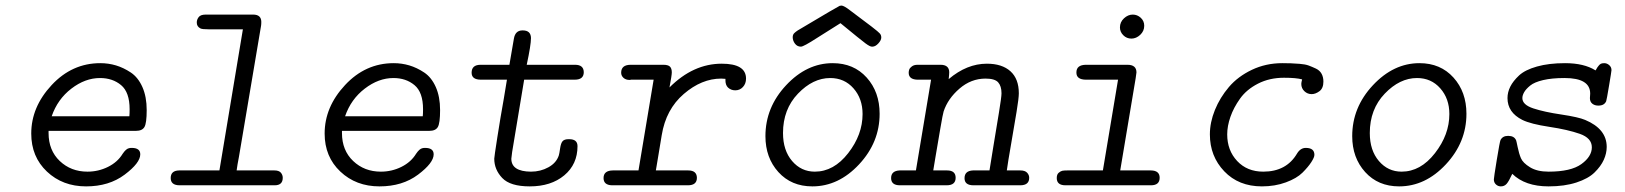

<svg xmlns="http://www.w3.org/2000/svg" viewBox="-20 -663 5814 687"><path d="M91.8 -185.1Q91.8 -280.3 164.8 -358.6Q237.8 -437 338.9 -437Q367.7 -437 394.8 -429Q421.9 -420.9 448 -403.6Q474.1 -386.2 489.5 -351.6Q504.9 -316.9 504.9 -269Q504.9 -222.2 496.8 -208.5Q488.8 -194.8 466.8 -194.8H153.8V-187Q153.8 -125 193.8 -86.9Q233.9 -48.8 293 -48.8Q332 -48.8 366.5 -65.9Q400.9 -83 418.9 -112.8Q431.2 -130.9 441.9 -132.8Q445.8 -133.8 451.2 -133.8Q481.9 -133.8 481.9 -110.8Q481.9 -80.1 426 -38.1Q370.1 3.9 288.1 3.9Q204.1 3.9 147.9 -49.1Q91.8 -102.1 91.8 -185.1ZM165 -247.1H442.9Q443.8 -255.9 443.8 -272Q443.8 -333 413.3 -358.4Q382.8 -383.8 337.9 -383.8Q284.7 -383.8 235.4 -345.9Q186 -308.1 165 -247.1Z M590.8 -25.9Q590.8 -52.7 621.1 -53.2H765.1L849.1 -558.1H727.1Q704.1 -558.1 697.8 -561Q683.6 -567.9 684.1 -583Q684.1 -592.8 690.9 -601.8Q697.8 -610.8 715.8 -610.8H885.7Q914.6 -610.8 915 -585Q915 -576.2 914.1 -570.8L835 -102.1Q829.1 -72.3 826.7 -53.2H961.9Q978 -53.2 984.9 -45.2Q991.7 -37.1 991.7 -26.9Q991.7 0 962.9 0H623Q590.8 0 590.8 -25.9Z M1141.6 -185.1Q1141.6 -280.3 1214.6 -358.6Q1287.6 -437 1388.7 -437Q1417.5 -437 1444.6 -429Q1471.7 -420.9 1497.8 -403.6Q1523.9 -386.2 1539.3 -351.6Q1554.7 -316.9 1554.7 -269Q1554.7 -222.2 1546.6 -208.5Q1538.6 -194.8 1516.6 -194.8H1203.6V-187Q1203.6 -125 1243.7 -86.9Q1283.7 -48.8 1342.8 -48.8Q1381.8 -48.8 1416.3 -65.9Q1450.7 -83 1468.8 -112.8Q1481 -130.9 1491.7 -132.8Q1495.6 -133.8 1501 -133.8Q1531.7 -133.8 1531.7 -110.8Q1531.7 -80.1 1475.8 -38.1Q1419.9 3.9 1337.9 3.9Q1253.9 3.9 1197.8 -49.1Q1141.6 -102.1 1141.6 -185.1ZM1214.8 -247.1H1492.7Q1493.7 -255.9 1493.7 -272Q1493.7 -333 1463.1 -358.4Q1432.6 -383.8 1387.7 -383.8Q1334.5 -383.8 1285.2 -345.9Q1235.8 -308.1 1214.8 -247.1Z M1667.5 -402.8Q1667.5 -430.7 1698.7 -431.2H1802.7Q1802.7 -431.2 1818.8 -524.9Q1823.7 -553.7 1848.6 -554.2H1850.6Q1879.4 -554.2 1879.9 -526.9Q1879.9 -502 1864.7 -431.2H2037.6Q2068.4 -431.2 2068.8 -404.8Q2068.8 -377.9 2036.6 -377.9H1855.5L1812.5 -119.1Q1812.5 -119.1 1809.6 -95.2Q1809.6 -49.3 1879.9 -48.8Q1914.1 -48.8 1942.4 -64.5Q1970.7 -80.1 1979.5 -106.9Q1981.4 -112.8 1984.1 -131.8Q1986.8 -150.9 1993.2 -158Q1999.5 -165 2014.6 -165H2016.6Q2046.4 -165 2046.4 -140.1Q2046.4 -75.2 1999 -35.6Q1951.7 3.9 1875.5 3.9Q1805.7 3.9 1777.1 -26.1Q1748.5 -56.2 1748.5 -95.2Q1748.5 -101.1 1759.5 -171.6Q1770.5 -242.2 1782.7 -310.1L1793.9 -377.9H1700.7Q1667.5 -377.9 1667.5 -402.8Z M2139.6 -25.9Q2139.6 -52.7 2172.9 -53.2H2264.6L2318.8 -377.9H2237.8Q2235.8 -377 2232.4 -377Q2219.2 -377 2210.9 -384.5Q2202.6 -392.1 2202.6 -402.8Q2202.6 -430.7 2235.8 -431.2H2353.5Q2370.6 -431.2 2377.2 -424.6Q2383.8 -418 2383.8 -403.8Q2383.8 -394 2375.5 -350.1Q2460.4 -435.1 2562.5 -435.1Q2649.4 -435.1 2649.4 -381.8Q2649.4 -363.8 2638.4 -351.8Q2627.4 -339.8 2610.8 -339.8Q2595.7 -339.8 2585 -349.6Q2575.2 -358.9 2575.7 -377.4Q2575.7 -378.9 2575.7 -380.9Q2573.7 -380.9 2568.6 -381.3Q2563.5 -381.8 2560.5 -381.8Q2490.7 -381.8 2426.8 -326.9Q2362.8 -272 2347.7 -179.2Q2340.8 -135.3 2335.7 -106.7Q2330.6 -78.1 2329.1 -67.1Q2327.6 -56.2 2326.7 -53.2H2442.4Q2473.1 -53.2 2473.6 -26.9Q2473.6 0 2441.4 0H2169.4Q2139.6 -1 2139.6 -25.9Z M2718.8 -175.8Q2718.8 -278.8 2792.7 -357.9Q2866.7 -437 2959.5 -437Q3034.7 -437 3081.1 -385.5Q3127.4 -334 3127.4 -255.9Q3127.4 -153.8 3054 -75Q2980.5 3.9 2886.7 3.9Q2811.5 3.9 2765.1 -47.4Q2718.8 -98.6 2718.8 -175.8ZM2781.7 -187Q2781.7 -125 2814.2 -86.9Q2846.7 -48.8 2895.5 -48.8Q2963.4 -48.8 3014.9 -115Q3066.4 -181.2 3066.4 -254.9Q3066.4 -310.1 3033.9 -346.9Q3001.5 -383.8 2950.7 -383.8Q2888.7 -383.8 2835.2 -327.9Q2781.7 -272 2781.7 -187ZM2816.4 -529.8Q2816.4 -534.7 2817.9 -538.3Q2819.3 -542 2822.5 -544.9Q2825.7 -547.9 2827.6 -549.3Q2829.6 -550.8 2834.5 -554.2L2839.4 -557.1Q2980.5 -641.1 2984.4 -642.1Q2987.3 -643.1 2990.7 -643.1Q2999.5 -643.1 3021.5 -626Q3121.6 -551.8 3127.4 -543.9Q3133.3 -538.1 3133.3 -528.8Q3133.3 -519 3122.8 -507.6Q3112.3 -496.1 3101.6 -496.1H3099.6Q3092.8 -496.1 3077.1 -507.6Q3061.5 -519 2987.3 -580.1Q2950.2 -557.1 2904.3 -527.8Q2854.5 -495.6 2845.7 -496.1Q2832.5 -496.1 2824.5 -506.8Q2816.4 -517.6 2816.4 -529.8Z M3199.2 -53.2H3257.3L3311.5 -377.9H3262.2Q3231.4 -378.9 3231.4 -402.8Q3231.4 -408.7 3233.4 -414.3Q3235.4 -419.9 3242.9 -425.5Q3250.5 -431.2 3263.2 -431.2H3345.2Q3376 -431.2 3376.5 -404.8Q3376.5 -397.9 3374.5 -379.9Q3439.5 -435.1 3511.2 -435.1Q3565.4 -435.1 3595.5 -408Q3625.5 -380.9 3625.5 -329.1Q3625.5 -312 3617.4 -262.9Q3609.4 -213.9 3597.9 -147.9Q3586.4 -82 3582.5 -53.2H3630.4Q3647.5 -53.2 3655 -45.2Q3662.6 -37.1 3662.6 -26.9Q3662.6 0 3630.4 0H3463.4Q3431.2 0 3431.2 -25.4Q3431.2 -51.8 3461.4 -53.2H3520.5Q3523.4 -73.2 3534.4 -139.2Q3545.4 -205.1 3554.4 -260.5Q3563.5 -315.9 3563.5 -329.1Q3563.5 -355 3551.5 -368.4Q3539.6 -381.8 3506.3 -381.8Q3454.6 -381.8 3413.1 -345.9Q3371.6 -310.1 3356.4 -264.2Q3353.5 -255.4 3344.5 -202.6Q3335.4 -149.9 3327.4 -102.1Q3319.3 -54.2 3319.3 -53.2H3368.7Q3399.4 -53.2 3399.4 -26.9Q3399.4 0 3367.2 0H3200.2Q3168.5 0 3168.5 -25.9Q3168.5 -51.8 3199.2 -53.2Z M3761.2 -25.9Q3761.2 -39.1 3768.3 -44.9Q3775.4 -50.8 3781.2 -52Q3787.1 -53.2 3799.3 -53.2H3926.3L3980.5 -377.9H3866.2Q3831.1 -377.9 3831.5 -403.8Q3831.5 -430.7 3865.2 -431.2H4014.2Q4046.4 -431.2 4046.4 -403.8L4043.5 -382.8L3988.3 -53.2H4097.2Q4129.4 -53.2 4129.4 -26.9Q4129.4 0 4098.1 0H3792.5Q3761.2 0 3761.2 -25.9ZM3987.3 -564.9Q3987.3 -584 4001.7 -597.4Q4016.1 -610.8 4033.2 -610.8Q4049.3 -610.8 4061.8 -599.4Q4074.2 -587.9 4074.2 -570.8Q4074.2 -551.8 4059.8 -538.3Q4045.4 -524.9 4028.3 -524.9Q4011.2 -524.9 3999.3 -536.9Q3987.3 -548.8 3987.3 -564.9Z M4309.1 -182.1Q4309.1 -225.1 4327.1 -269.5Q4345.2 -314 4377.2 -351.6Q4409.2 -389.2 4459.2 -413.1Q4509.3 -437 4568.4 -437Q4587.4 -437 4598.9 -436.5Q4610.4 -436 4630.4 -434.6Q4650.4 -433.1 4662.8 -428.5Q4675.3 -423.8 4688.7 -417.5Q4702.1 -411.1 4708.7 -399.2Q4715.3 -387.2 4715.3 -371.1Q4715.3 -347.2 4701.2 -336.7Q4687 -326.2 4673.3 -326.2Q4658.2 -326.2 4647.2 -336.7Q4636.2 -347.2 4636.2 -362.8Q4636.2 -367.7 4639.2 -378.9Q4618.2 -384.8 4574.2 -384.8Q4522.5 -384.8 4481.4 -363.8Q4440.4 -342.8 4417.2 -310.3Q4394 -277.8 4382.6 -244.9Q4371.1 -211.9 4371.1 -182.1Q4371.1 -125 4406.7 -86.9Q4442.4 -48.8 4500 -48.8Q4583 -48.8 4621.1 -113.8Q4633.3 -133.8 4652.3 -133.8Q4683.1 -133.8 4683.1 -108.9Q4683.1 -100.1 4672.1 -83Q4661.1 -65.9 4640.6 -45.4Q4620.1 -24.9 4581.1 -10.5Q4542 3.9 4495.1 3.9Q4412.1 3.9 4360.6 -50Q4309.1 -104 4309.1 -182.1Z M4818.4 -175.8Q4818.4 -278.8 4892.3 -357.9Q4966.3 -437 5059.1 -437Q5134.3 -437 5180.7 -385.5Q5227.1 -334 5227.1 -255.9Q5227.1 -153.8 5153.6 -75Q5080.1 3.9 4986.3 3.9Q4911.1 3.9 4864.7 -47.4Q4818.4 -98.6 4818.4 -175.8ZM4881.3 -187Q4881.3 -125 4913.8 -86.9Q4946.3 -48.8 4995.1 -48.8Q5063 -48.8 5114.5 -115Q5166 -181.2 5166 -254.9Q5166 -310.1 5133.5 -346.9Q5101.1 -383.8 5050.3 -383.8Q4988.3 -383.8 4934.8 -327.9Q4881.3 -272 4881.3 -187Z M5325.2 -21Q5325.2 -26.9 5335.7 -91.3Q5346.2 -155.8 5349.1 -162.1Q5356.9 -176.8 5375.5 -176.8Q5376 -176.8 5377 -176.8Q5397.9 -176.8 5404.8 -161.1Q5405.8 -159.2 5410.4 -136.5Q5415 -113.8 5422.1 -96.9Q5429.2 -80.1 5454.6 -64.5Q5480 -48.8 5521 -48.8Q5601.1 -48.8 5638.4 -75.9Q5675.8 -103 5675.8 -136Q5675.8 -168.9 5632.8 -184.1Q5589.8 -199.2 5523.4 -209.2Q5457 -219.2 5427.2 -233.9Q5374 -260.7 5374 -312Q5374 -333 5384 -353Q5394 -373 5415.5 -393.1Q5437 -413.1 5479.5 -425Q5522 -437 5580.1 -437Q5647.9 -437 5689 -411.1Q5689.9 -412.1 5691.9 -415.5Q5693.8 -418.9 5694.3 -419.9Q5694.8 -420.9 5697 -423.8Q5699.2 -426.8 5700.7 -428.5Q5702.1 -430.2 5704.1 -432.1Q5706.1 -434.1 5708.5 -435.1Q5710.9 -436 5713.9 -436.5Q5716.8 -437 5720.2 -437Q5730 -437 5738 -429.9Q5746.1 -422.9 5746.1 -412.1Q5746.1 -408.2 5737.5 -357.2Q5729 -306.2 5727.1 -300.8Q5720.2 -285.2 5699.7 -285.2Q5699.2 -285.2 5698.2 -285.2Q5686 -285.2 5677.5 -292Q5668.9 -298.8 5668.9 -312Q5668.9 -314 5669.4 -319.6Q5669.9 -325.2 5669.9 -328.1Q5669.9 -383.8 5578.6 -383.8Q5577.6 -383.8 5577.1 -383.8Q5533.2 -383.8 5501.7 -376.5Q5470.2 -369.1 5455.1 -356.7Q5439.9 -344.2 5433.6 -333Q5427.2 -321.8 5427.2 -312Q5427.2 -288.1 5466.6 -275.1Q5505.9 -262.2 5566.9 -253.2Q5627.9 -244.1 5651.9 -233.9Q5729 -201.7 5729 -137.2Q5729 -114.3 5718.5 -91.1Q5708 -67.9 5685.5 -45.9Q5663.1 -23.9 5620.6 -10Q5578.1 3.9 5521 3.9Q5437 3.9 5391.1 -41Q5378.9 -14.2 5370.8 -5.1Q5362.8 3.9 5350.1 3.9Q5340.3 3.9 5332.8 -2.9Q5325.2 -9.8 5325.2 -21Z"/></svg>

Font: CMU Typewriter Text
Style: LightOblique
Weight: 200
Italic angle: -9.46001°
Version: Version 0.7.0